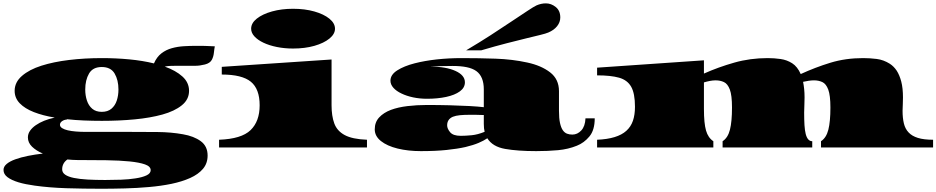

<svg xmlns="http://www.w3.org/2000/svg" viewBox="-20 -880 5589 1146"><path d="M585.4 246.6Q477.5 246.6 376.5 243.4Q275.4 240.2 187.5 228Q159.2 224.1 135 219.2Q110.8 214.4 89.8 208Q48.3 195.3 24.7 177.5Q1 159.7 1 134.3Q1 114.3 20 98.4Q39.1 82.5 71.8 70.8Q104 59.1 146.5 50.5Q189 42 235.8 36.6Q195.8 19.5 171.1 -4.6Q146.5 -28.8 146.5 -59.6Q146.5 -81.1 159.2 -99.4Q171.9 -117.7 193.8 -132.8Q237.3 -163.1 306.6 -178.2Q235.8 -189.9 182.1 -210.9Q128.4 -231.9 97.9 -263.4Q67.4 -294.9 67.4 -337.9Q67.4 -389.2 111.1 -427Q154.8 -464.8 227.1 -487.8Q298.8 -510.7 392.1 -522Q485.4 -533.2 587.9 -533.2Q672.9 -533.2 752.2 -525.6Q831.5 -518.1 898.9 -501.5Q915.5 -540 943.4 -561.5Q971.2 -583 1006.1 -592.5Q1041 -602.1 1078.4 -604.2Q1115.7 -606.4 1151.4 -606.4Q1174.3 -606.4 1201.9 -606Q1229.5 -605.5 1262.2 -603.5Q1259.3 -589.8 1256.8 -565.9Q1254.4 -542 1244.6 -523.4Q1233.9 -502.9 1203.1 -495.1Q1172.4 -487.3 1145 -487.3H1031.7Q1013.2 -487.3 995.8 -486.6Q978.5 -485.8 963.4 -482.4Q1028.8 -459.5 1068.6 -423.6Q1108.4 -387.7 1108.4 -337.9Q1108.4 -286.1 1064.9 -251.2Q1021.5 -216.3 949.2 -196.3Q876.5 -176.3 783.9 -167.5Q691.4 -158.7 587.9 -158.7Q533.2 -158.7 480.5 -160.9Q427.7 -163.1 378.4 -168.5L378.9 -166Q364.3 -166 351.1 -157.2Q337.9 -148.4 337.9 -135.3Q337.9 -123.5 350.8 -115.2Q363.8 -106.9 384.8 -102.1Q406.2 -97.2 433.8 -95Q461.4 -92.8 491.7 -92.8H750.5Q839.4 -92.8 920.2 -92Q1001 -91.3 1071.8 -78.6Q1137.2 -67.4 1178.2 -37.4Q1219.2 -7.3 1219.2 48.3Q1219.2 95.2 1191.4 127.9Q1163.6 160.6 1115 182.4Q1066.4 204.1 1003.4 217.3Q941.4 230 869.9 236.3Q798.3 242.7 725.3 244.6Q652.3 246.6 585.4 246.6ZM587.4 -212.4Q623 -212.4 645 -231Q667 -249.5 677 -279.8Q687 -310.1 687 -345.7Q687 -402.3 664.1 -441.2Q641.1 -480 587.4 -480Q534.2 -480 511.5 -441.2Q488.8 -402.3 488.8 -345.7Q488.8 -310.5 498.8 -280Q508.8 -249.5 530.5 -231Q552.2 -212.4 587.4 -212.4ZM607.9 194.3Q655.3 194.3 702.6 192.6Q750 190.9 789.1 184.6Q828.6 178.7 854 167Q879.4 155.3 879.4 135.7Q879.4 113.3 845.5 101.3Q811.5 89.4 753.4 83.5Q694.8 77.6 614.5 76.4Q534.2 75.2 441.4 75.2Q426.8 75.2 411.9 74.2Q397 73.2 382.3 71.8Q351.1 93.8 351.1 130.9Q351.1 150.4 369.4 162.8Q387.7 175.3 421.4 182.1Q455.1 189 502.4 191.7Q549.8 194.3 607.9 194.3Z M1729 -590.3Q1677.7 -590.3 1632.1 -599.6Q1586.4 -608.9 1552.7 -625Q1518.6 -641.1 1498.8 -662.6Q1479 -684.1 1479 -708.5Q1479 -742.2 1512.9 -769Q1546.9 -795.9 1603.8 -811.8Q1660.6 -827.6 1729 -827.6Q1799.8 -827.6 1856.4 -811.5Q1913.1 -795.4 1946.3 -768.3Q1979.5 -741.2 1979.5 -708.5Q1979.5 -676.8 1946.3 -649.7Q1913.1 -622.6 1856.4 -606.4Q1799.8 -590.3 1729 -590.3ZM1287.6 0V-45.9Q1421.4 -50.8 1475.6 -103.3Q1529.8 -155.8 1529.8 -251.5Q1529.8 -349.1 1477.3 -392.1Q1424.8 -435.1 1303.7 -435.1V-481L1959 -524.9V-251.5Q1959 -188 1975.3 -143.3Q1991.7 -98.6 2037.1 -74Q2082.5 -49.3 2170.4 -45.9V0Z M2492.2 22Q2415.5 22 2353 6.6Q2290.5 -8.8 2253.7 -38.1Q2216.8 -67.4 2216.8 -107.9Q2216.8 -150.9 2243.2 -179.2Q2269.5 -207.5 2313 -224.1Q2356.4 -240.2 2412.4 -246.8Q2468.3 -253.4 2527.3 -253.4Q2598.1 -253.4 2663.6 -251.7Q2729 -250 2782 -247.1Q2835 -244.1 2867.7 -240.2V-346.2Q2867.7 -423.3 2823.2 -455.6Q2800.8 -471.7 2765.4 -479Q2730 -486.3 2682.1 -486.3Q2610.8 -486.3 2548.3 -482.4Q2641.6 -482.4 2698.2 -456.8Q2754.9 -431.2 2754.9 -388.7Q2754.9 -356.4 2724.6 -334.5Q2694.3 -312.5 2643.1 -301.5Q2591.8 -290.5 2528.8 -290.5Q2485.4 -290.5 2446 -298.8Q2406.7 -307.1 2376.5 -321.8Q2346.2 -335.9 2328.4 -355.7Q2310.5 -375.5 2310.5 -398.4Q2310.5 -434.1 2351.1 -460Q2391.6 -485.8 2454.6 -502Q2515.6 -517.6 2587.2 -525.4Q2658.7 -533.2 2735.4 -533.2Q2837.9 -533.2 2937.7 -529.8Q3037.6 -526.4 3127.4 -506.8Q3210.9 -488.8 3263.7 -448Q3316.4 -407.2 3316.4 -335.9V-219.2Q3316.4 -173.8 3322.5 -146Q3328.6 -118.2 3339.4 -102.5Q3350.1 -87.4 3364.7 -82Q3379.4 -76.7 3396 -76.7Q3426.8 -76.7 3449.7 -101.6Q3472.7 -126.5 3474.6 -173.8H3529.8Q3529.8 -103.5 3498 -65.4Q3466.3 -27.3 3423.3 -10.3Q3371.6 10.7 3310.8 16.4Q3250 22 3180.7 22Q3069.8 22 2994.9 8.8Q2919.9 -4.4 2888.7 -54.7Q2868.2 -40.5 2836.7 -27.1Q2805.2 -13.7 2758.3 -2.4Q2710.9 8.3 2645.5 15.1Q2580.1 22 2492.2 22ZM2730 -69.3Q2758.3 -69.3 2794.7 -72.8Q2831.1 -76.2 2872.6 -93.3Q2867.7 -112.3 2867.7 -141.1V-193.4Q2846.7 -194.3 2825.2 -194.6Q2803.7 -194.8 2783.7 -194.8Q2750.5 -194.8 2725.3 -192.4Q2700.2 -189.9 2683.1 -183.1Q2648.9 -168.5 2648.9 -131.8Q2648.9 -112.3 2666.7 -90.8Q2684.6 -69.3 2730 -69.3ZM2762.2 -579.6Q2845.2 -628.9 2908.2 -669.7Q2971.2 -710.4 3033.2 -752Q3088.4 -788.6 3127.7 -814.7Q3167 -840.8 3182.1 -847.7Q3210 -859.9 3238.3 -859.9Q3270 -859.9 3297.1 -838.1Q3324.2 -816.4 3324.2 -775.9Q3324.2 -747.6 3305.4 -723.9Q3286.6 -700.2 3252.9 -686Q3238.3 -679.7 3205.3 -671.6Q3172.4 -663.6 3122.1 -651.4Q3071.8 -639.2 3004.2 -621.8Q2936.5 -604.5 2852.5 -579.6Z M3543.9 0V-45.9Q3665 -50.8 3718.3 -99.1Q3745.6 -123.5 3757.8 -159.2Q3770 -194.8 3770 -242.7Q3770 -322.3 3747.3 -362.3Q3724.6 -402.3 3675 -416.3Q3625.5 -430.2 3543.9 -430.2V-476.1L4181.6 -520V-440.9Q4268.1 -479.5 4362.8 -506.3Q4457.5 -533.2 4562 -533.2Q4601.1 -533.2 4638.9 -527.8Q4676.8 -522.5 4708.3 -502.4Q4739.7 -482.4 4759.3 -438Q4846.2 -478 4936.5 -505.6Q5026.9 -533.2 5131.8 -533.2Q5171.9 -533.2 5212.9 -528.1Q5253.9 -522.9 5291 -499.5Q5314.5 -484.4 5332 -458.5Q5349.1 -432.1 5359.4 -393.1Q5369.6 -354 5369.6 -298.8L5368.7 -261.2Q5367.2 -241.7 5367.2 -218.8Q5367.2 -175.8 5375 -143.3Q5382.8 -110.8 5403.3 -89.4Q5423.3 -67.9 5458.7 -56.9Q5494.1 -45.9 5549.3 -45.9V0H4880.4V-37.1Q4912.1 -57.6 4924.3 -106Q4936.5 -154.3 4936.5 -238.3Q4936.5 -311 4923.6 -345.5Q4910.6 -379.9 4888.4 -390.1Q4866.2 -400.4 4838.9 -400.4Q4823.2 -400.4 4806.9 -397.9Q4790.5 -395.5 4773.4 -391.6Q4777.3 -372.1 4779.8 -349.1Q4782.2 -326.2 4782.2 -298.8L4781.2 -255.9Q4779.8 -231.9 4779.8 -208.5Q4779.8 -165.5 4781.7 -133.5Q4783.7 -101.6 4789.1 -80.1Q4800.3 -37.1 4828.1 -37.1V0H4293V-37.1Q4324.7 -57.6 4336.9 -106Q4349.1 -154.3 4349.1 -238.3Q4349.1 -311 4336.2 -345.5Q4323.2 -379.9 4301 -390.1Q4278.8 -400.4 4251.5 -400.4Q4234.9 -400.4 4217.3 -397Q4199.7 -393.6 4181.6 -388.2V-229.5Q4181.6 -144 4194.1 -100.8Q4206.5 -57.6 4237.8 -37.1V0Z"/></svg>

Font: Asset
Style: Regular
Weight: 400
Version: Version 1.003; ttfautohint (v1.8.4.7-5d5b)